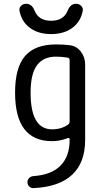

<svg xmlns="http://www.w3.org/2000/svg" viewBox="-20 -765 540 1014"><path d="M336.9 -708Q351.6 -745.1 381.8 -745.1Q397.5 -745.1 408.7 -733.9Q419.9 -722.7 417 -708Q406.2 -650.4 361.8 -617.7Q317.4 -585 250 -585Q182.6 -585 138.2 -617.7Q93.8 -650.4 83 -708Q80.1 -722.7 90.8 -733.9Q101.6 -745.1 118.2 -745.1Q148.4 -745.1 163.1 -708Q184.6 -655.3 250 -655.3Q315.4 -655.3 336.9 -708ZM275.4 -465.8Q209 -465.8 175.3 -420.4Q141.6 -375 141.6 -275.4Q141.6 -82 254.9 -82Q303.7 -82 338.9 -106.4Q347.7 -112.3 347.7 -124V-448.2Q347.7 -459 335.9 -460.9Q303.7 -465.8 275.4 -465.8ZM254.9 -19.5Q59.6 -19.5 59.6 -275.4Q59.6 -408.2 112.3 -469.2Q165 -530.3 275.4 -530.3Q316.4 -530.3 346.7 -526.4Q383.8 -522.5 406.7 -492.7Q429.7 -462.9 429.7 -424.8V-25.4Q429.7 92.8 361.8 157.2Q293.9 221.7 158.2 228.5Q144.5 229.5 134.8 220.2Q125 210.9 125 197.8Q125 184.6 133.8 175.3Q142.6 166 157.2 165Q252 158.2 299.8 109.4Q347.7 60.5 347.7 -25.4V-29.3Q347.7 -39.1 336.9 -35.2Q295.9 -19.5 254.9 -19.5Z"/></svg>

Font: Rounded-X Mgen+ 1mn regular
Style: Regular
Weight: 400
Designer: [Source Han Sans]
Ryoko NISHIZUKA  (kana & ideographs); Paul D. Hunt (Latin, Greek & Cyrillic); Wenlong ZHANG  (bopomofo
Version: Version 1.059.20150602